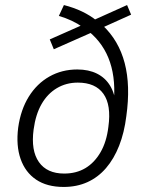

<svg xmlns="http://www.w3.org/2000/svg" viewBox="-20 -732 566 760"><path d="M232 8Q166 8 123 -21Q80 -50 61.5 -103Q43 -156 52 -227Q62 -298 94 -349.5Q126 -401 175.5 -429Q225 -457 286 -457Q331 -457 364 -440.5Q397 -424 416 -392.5Q435 -361 439 -314H429Q440 -412 415.5 -485.5Q391 -559 331 -608L349 -606L193 -537L177 -576L308 -634L307 -625Q287 -639 263.5 -650Q240 -661 213 -669L233 -712Q272 -702 304.5 -686.5Q337 -671 363 -650H345L483 -712L499 -674L386 -623V-632Q450 -572 473.5 -482.5Q497 -393 480 -272Q472 -207 451.5 -155Q431 -103 399.5 -66.5Q368 -30 326 -11Q284 8 232 8ZM234 -45Q282 -45 318 -66.5Q354 -88 378 -129.5Q402 -171 409 -230Q421 -316 389.5 -360.5Q358 -405 288 -405Q242 -405 205 -383Q168 -361 144.5 -320Q121 -279 113 -219Q102 -136 134 -90.5Q166 -45 234 -45Z"/></svg>

Font: Nunito Sans 10pt SemiCondensed Light
Style: Italic
Weight: 300
Width: 4
Italic angle: -9°
Designer: Vernon Adams
Foundry: Vernon Adams
Version: Version 3.101;gftools[0.9.27]